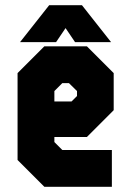

<svg xmlns="http://www.w3.org/2000/svg" viewBox="-20 -718 504 738"><path d="M314 -540 417 -437V-294.5L314 -191.5H189V-172L219.5 -141.5H410V0H150.5L47.5 -103V-437L150.5 -540ZM245 -398.5H219.5L189 -368V-328H255L276 -349V-368ZM169 -698H295L407 -556H268.5L232 -610L195.5 -556H57Z"/></svg>

Font: Tourney Condensed Black
Style: Regular
Weight: 900
Width: 3
Designer: Tyler Finck
Foundry: Etcetera Type Co
Version: Version 1.010; ttfautohint (v1.8.3)